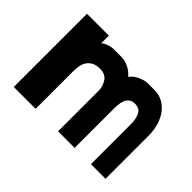

<svg xmlns="http://www.w3.org/2000/svg" viewBox="-96 -643 901 901"><g transform="rotate(45 354.0 -193.0)"><path d="M564 -218Q564 -249 553 -272.5Q542 -296 512 -297Q456 -299 456 -216V50H346V-218Q346 -249 329.5 -273Q313 -297 279 -297Q252 -297 236 -288Q220 -279 211 -264.5Q202 -250 199.5 -232Q197 -214 197 -196V50H52V-436H197V-384Q202 -392 221 -399.5Q240 -407 257 -407H307Q334 -407 358 -395Q382 -383 398 -363Q412 -383 438 -395Q464 -407 485 -407H530Q558 -407 582 -394.5Q606 -382 623.5 -359.5Q641 -337 651 -305.5Q661 -274 661 -237V50H564Z"/></g></svg>

Font: BM HANNA Pro
Style: Regular
Weight: 400
Designer: Woowa Brothers : Cheoljun Lim; Soyoung Lee; & Sandoll : Jooyeon Kang;
Foundry: Sandoll Communications Inc.
Version: Version 1.000;PS 1;hotconv 16.6.51;makeotf.lib2.5.65220